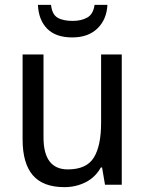

<svg xmlns="http://www.w3.org/2000/svg" viewBox="-20 -760 599 790"><path d="M481 -536V0H412L400 -71H395Q372 -30 332 -10Q292 10 245 10Q157 10 115 -39Q73 -88 73 -186V-536H159V-195Q159 -63 259 -63Q336 -63 366 -111.5Q396 -160 396 -255V-536ZM422 -740Q419 -680 381 -643Q343 -606 277 -606Q210 -606 174.5 -641.5Q139 -677 136 -740H190Q194 -701 216.5 -687.5Q239 -674 279 -674Q315 -674 339.5 -688Q364 -702 369 -740Z"/></svg>

Font: Noto Sans Gurmukhi UI SemiCondensed
Style: Regular
Weight: 400
Width: 4
Designer: Jelle Bosma - Monotype Design Team
Foundry: Monotype Imaging Inc.
Version: Version 2.004; ttfautohint (v1.8.4.7-5d5b)